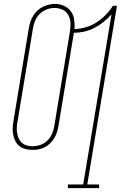

<svg xmlns="http://www.w3.org/2000/svg" viewBox="-20 -765 640 990"><path d="M330 205V186H409L555 -691Q536 -670 514 -652Q492 -634 466.5 -621Q441 -608 414.5 -602Q388 -596 361 -596L281 -113Q278 -97 273 -81.5Q268 -66 259 -51.5Q250 -37 237.5 -25Q225 -13 210 -5.5Q195 2 179 5Q163 8 147 8Q129 8 111.5 3.5Q94 -1 81 -11Q68 -21 60 -36Q52 -51 48.5 -68Q45 -85 45.5 -103Q46 -121 49 -139L129 -622Q132 -638 137 -653.5Q142 -669 151 -683.5Q160 -698 172.5 -710Q185 -722 200.5 -729.5Q216 -737 232 -741Q248 -745 264 -745Q288 -745 310 -735Q332 -725 345.5 -706.5Q359 -688 362.5 -663.5Q366 -639 364 -615Q392 -616 421 -624Q450 -632 476 -648.5Q502 -665 524 -687Q546 -709 562 -735H583L430 186H491V205ZM147 -11Q168 -11 188.5 -18Q209 -25 224.5 -40.5Q240 -56 248.5 -75.5Q257 -95 260 -116L340 -599Q344 -621 343.5 -644Q343 -667 333 -686Q323 -705 303.5 -714.5Q284 -724 261 -724Q241 -724 221 -716.5Q201 -709 185.5 -694Q170 -679 161.5 -659Q153 -639 150 -619L70 -136Q67 -121 66.5 -106Q66 -91 68.5 -77Q71 -63 77 -50Q83 -37 93.5 -28Q104 -19 118 -15Q132 -11 147 -11Z"/></svg>

Font: Iosevka Curly Slab ThEx
Style: Italic
Weight: 100
Width: 7
Italic angle: -9°
Monospace: yes
Designer: Belleve Invis
Foundry: Belleve Invis
Version: Version 11.1.0; ttfautohint (v1.8.3)